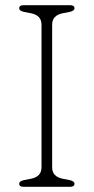

<svg xmlns="http://www.w3.org/2000/svg" viewBox="-20 -720 361 740"><path d="M181 -75Q181 -39 222 -31L248 -26Q267 -22 267 -12Q267 0 250 0H71Q54 0 54 -12Q54 -22 73 -26L99 -31Q140 -39 140 -75V-625Q140 -661 99 -669L73 -674Q54 -678 54 -688Q54 -700 71 -700H250Q267 -700 267 -688Q267 -678 248 -674L222 -669Q181 -661 181 -625Z"/></svg>

Font: Fraunces 9pt S100 Thin
Style: Regular
Weight: 100
Version: Version 1.000; ttfautohint (v1.8.3)